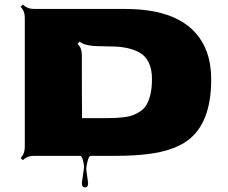

<svg xmlns="http://www.w3.org/2000/svg" viewBox="-20 -690 1008 850"><path d="M342.3 120.6 352.1 51.3Q352.1 39.6 347.4 19.8Q342.8 0 334.5 0H129.4Q100.6 0 81.1 19L71.3 9.3Q89.8 -9.3 89.8 -39.6V-610.8Q89.8 -641.6 71.3 -659.7L81.1 -669.9Q101.1 -650.4 129.4 -650.4H533.2Q825.2 -650.4 895.5 -460.4Q915 -406.7 915 -338.4Q915 -145 810.5 -67.9Q738.8 -14.6 595.2 -3.9Q539.6 0.5 466.8 0.2Q394 0 381.8 0Q373.5 0 367.7 23.4Q361.8 46.9 361.8 58.6L370.1 121.1Q370.1 139.6 356.2 139.6Q342.3 139.6 342.3 120.6ZM421.9 -485.4Q352.5 -486.3 333 -505.9L323.2 -496.1Q342.3 -477.5 342.3 -447.3Q342.3 -229 343.3 -167H454.1Q537.1 -167 572 -181.6Q606.9 -196.3 621.6 -215.6Q636.2 -234.9 644.5 -265.9Q652.8 -296.9 652.8 -340.6Q652.8 -384.3 638.2 -413.6Q623.5 -442.9 599.1 -456.5Q574.7 -470.2 544.9 -476.8Q515.1 -483.4 482.7 -484.1Q450.2 -484.9 421.9 -485.4Z"/></svg>

Font: Nosifer
Style: Regular
Weight: 400
Version: Version 001.002